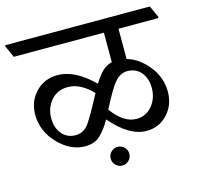

<svg xmlns="http://www.w3.org/2000/svg" viewBox="-130 -759 960 929"><g transform="rotate(-15 349.5 -294.5)"><path d="M524.4 -584.5V-433.1Q585.4 -415 630.9 -357.4Q676.3 -299.8 676.3 -229.5Q676.3 -162.6 634 -117.2Q591.8 -71.8 529.3 -71.8Q485.4 -71.8 441.9 -97.7Q398.4 -123.5 353 -176.3Q327.6 -130.9 298.6 -103.8Q269.5 -76.7 223.1 -76.7Q149.4 -76.7 88.4 -140.4Q27.3 -204.1 27.3 -286.6Q27.3 -353.5 70.8 -398.9Q114.3 -444.3 180.7 -444.3Q224.1 -444.3 268.3 -421.9Q312.5 -399.4 359.4 -353.5Q381.8 -389.6 402.6 -409.9Q423.3 -430.2 451.2 -436.5V-584.5H0L-27.3 -645L-24.4 -649.4H698.7L726.1 -588.9L723.1 -584.5ZM606 -267.1Q606 -314 580.6 -344.7Q555.2 -375.5 511.2 -375.5Q479 -375.5 451.9 -346.4Q424.8 -317.4 375.5 -219.2Q404.8 -178.7 434.8 -159.7Q464.8 -140.6 496.6 -140.6Q544.9 -140.6 575.4 -177.7Q606 -214.8 606 -267.1ZM336.4 -313Q307.1 -343.8 276.4 -359.6Q245.6 -375.5 213.4 -375.5Q161.1 -375.5 129.4 -338.6Q97.7 -301.8 97.7 -249.5Q97.7 -202.1 123.5 -171.4Q149.4 -140.6 191.9 -140.6Q233.9 -140.6 260 -179Q286.1 -217.3 336.4 -313ZM325.2 12.7Q325.2 -6.3 338.9 -20Q352.5 -33.7 372.1 -33.7Q391.1 -33.7 404.8 -20Q418.5 -6.3 418.5 12.7Q418.5 32.2 404.8 45.9Q391.1 59.6 372.1 59.6Q352.5 59.6 338.9 45.9Q325.2 32.2 325.2 12.7Z"/></g></svg>

Font: Sitara
Style: Regular
Weight: 400
Designer: Neelakash Kshetrimayum
Foundry: Neelakash Kshetrimayum
Version: Version 1.000;PS Version 1.000;PS 1.0;hotconv 1.;hotconv 1.0